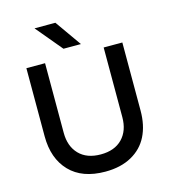

<svg xmlns="http://www.w3.org/2000/svg" viewBox="-137 -1065 1059 1193"><g transform="rotate(-15 392.5 -469.0)"><path d="M450.2 -787.1H337.9L196.8 -956.1H331.1ZM393.1 18.1Q244.1 18.1 164.1 -65.4Q84 -148.9 84 -292V-730H204.1V-282.2Q204.1 -195.3 253.7 -144Q303.2 -92.8 393.1 -92.8Q481.9 -92.8 531.5 -143.8Q581.1 -194.8 581.1 -282.2V-730H701.2V-292Q701.2 -197.8 666.7 -128.7Q632.3 -59.6 562.3 -20.8Q492.2 18.1 393.1 18.1Z"/></g></svg>

Font: Sora Medium
Style: Regular
Weight: 500
Designer: Jonathan Barnbrook, Julián Moncada
Foundry: Barnbrook Fonts
Version: Version 2.000